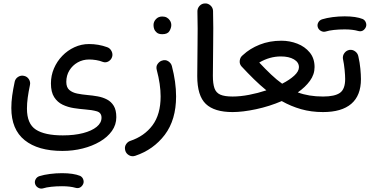

<svg xmlns="http://www.w3.org/2000/svg" viewBox="-20 -638 2202 1134"><path d="M46.9 0Q46.9 -35.6 52 -72.8Q57.1 -109.9 66.9 -155.8Q71.3 -174.3 87.6 -184.3Q104 -194.3 122.1 -189.9Q140.6 -186 150.9 -169.7Q161.1 -153.3 156.7 -134.8Q148.4 -95.2 143.8 -61.5Q139.2 -27.8 139.2 3.4Q139.2 93.3 191.7 127.4Q244.1 161.6 351.1 161.6Q418.9 161.6 470.5 148.2Q522 134.8 550.8 111.3Q579.6 87.9 579.6 57.1Q579.6 27.3 551.3 19.3Q522.9 11.2 482.4 8.3Q451.2 5.9 416 0.5Q380.9 -4.9 350.1 -19.5Q319.3 -34.2 300 -64.2Q280.8 -94.2 280.8 -145.5Q280.8 -191.9 298.6 -233.6Q316.4 -275.4 347.7 -307.9Q378.9 -340.3 419.7 -359.1Q460.4 -377.9 505.9 -377.9Q561.5 -377.9 612.8 -359.4Q629.9 -353.5 638.7 -336.2Q647.5 -318.8 642.1 -301.8Q636.7 -284.7 620.6 -275.4Q604.5 -266.1 586.9 -272.5Q568.8 -279.8 547.4 -283.2Q525.9 -286.6 506.3 -286.6Q469.2 -286.6 438.7 -269.3Q408.2 -252 389.9 -222.2Q371.6 -192.4 371.6 -154.3Q371.6 -122.1 389.4 -106.7Q407.2 -91.3 435.8 -85.4Q464.4 -79.6 497.1 -76.7Q526.9 -74.2 556.9 -68.8Q586.9 -63.5 611.8 -50.5Q636.7 -37.6 651.9 -12.7Q667 12.2 667 54.2Q667 98.6 641.1 135.3Q615.2 171.9 570.3 198.2Q525.4 224.6 468.3 239Q411.1 253.4 348.6 253.4Q204.6 253.4 125.7 189.9Q46.9 126.5 46.9 0ZM187.5 448.7Q183.1 434.6 190.4 420.9Q197.8 407.2 212.9 402.3Q239.3 394 275.1 389.4Q311 384.8 346.2 384.8Q413.6 384.8 453.6 400.9Q468.3 408.7 472.7 425Q477.1 441.4 467.8 455.1Q452.1 478.5 425.8 471.2Q393.6 461.9 346.2 461.9Q313 461.9 283.2 465.1Q253.4 468.3 233.9 474.6Q219.2 478.5 205.6 470.7Q191.9 462.9 187.5 448.7Z M934.6 -279.3Q956.5 -287.6 973.6 -276.4Q990.7 -265.1 995.1 -248Q1007.3 -201.2 1013.7 -156.2Q1020 -111.3 1020 -68.4Q1020 69.8 953.4 158Q886.7 246.1 778.8 282.2Q758.3 288.6 741.7 278.8Q725.1 269 720.2 252.4Q713.9 231 723.9 215.1Q733.9 199.2 749 194.3Q832.5 166.5 880.6 102.1Q928.7 37.6 928.7 -68.4Q928.7 -139.2 905.8 -225.1Q900.4 -245.1 910.6 -259.8Q920.9 -274.4 934.6 -279.3ZM886.7 -490.2Q886.7 -509.8 901.1 -525.1Q915.5 -540.5 938.5 -540.5Q954.6 -540.5 965.8 -533.9Q977.1 -527.3 983.4 -517.1Q991.7 -504.9 991.7 -489.7Q991.7 -473.6 981 -454.8Q970.2 -436 938.5 -436Q917.5 -436 906.2 -445.3Q895 -454.6 890.6 -466.8Q886.7 -477.1 886.7 -490.2Z M1145 -188.5Q1145 -280.8 1146.7 -373.8Q1148.4 -466.8 1146 -569.8Q1145.5 -588.9 1158.4 -603Q1171.4 -617.2 1190.4 -617.7Q1209 -618.7 1223.4 -605.5Q1237.8 -592.3 1238.3 -573.2Q1240.7 -471.7 1239 -377.4Q1237.3 -283.2 1237.3 -189.9Q1237.3 -144 1246.6 -117.2Q1255.9 -90.3 1281 -79.1Q1306.2 -67.9 1353.5 -67.9H1354Q1373 -67.9 1386.5 -54.4Q1399.9 -41 1399.9 -22Q1399.9 -2.9 1386.5 10.5Q1373 23.9 1354 23.9H1353.5Q1246.1 23.9 1195.6 -24.2Q1145 -72.3 1145 -188.5Z M1308.1 -22Q1308.1 -41 1321.5 -54.4Q1335 -67.9 1354 -67.9Q1398.9 -67.9 1451.2 -77.9Q1503.4 -87.9 1553.2 -104.5Q1516.1 -134.8 1479.7 -170.4Q1443.4 -206.1 1406.2 -246.1Q1393.6 -260.3 1396 -280Q1398.4 -299.8 1413.1 -311.5Q1414.6 -312.5 1415.5 -313.5Q1455.6 -351.1 1513.7 -374.3Q1571.8 -397.5 1642.1 -397.5Q1691.4 -397.5 1736.1 -380.1Q1780.8 -362.8 1809.3 -328.1Q1837.9 -293.5 1837.9 -241.7Q1837.9 -198.2 1810.5 -160.6Q1783.2 -123 1738.8 -92.3Q1803.7 -67.9 1887.7 -67.9H1888.2Q1907.2 -67.9 1920.7 -54.4Q1934.1 -41 1934.1 -22Q1934.1 -2.9 1920.7 10.5Q1907.2 23.9 1888.2 23.9H1887.7Q1817.9 23.9 1758.1 6.8Q1698.2 -10.3 1644 -41Q1571.3 -9.8 1492.2 7.1Q1413.1 23.9 1354 23.9Q1335 23.9 1321.5 10.5Q1308.1 -2.9 1308.1 -22ZM1638.7 -304.7Q1572.8 -304.7 1511.2 -268.6Q1548.3 -229 1581.3 -197.8Q1614.3 -166.5 1646.5 -143.6Q1690.4 -166 1718 -191.4Q1745.6 -216.8 1745.6 -241.2Q1745.6 -270 1716.1 -287.4Q1686.5 -304.7 1638.7 -304.7Z M1842.3 -22Q1842.3 -41 1855.7 -54.4Q1869.1 -67.9 1888.2 -67.9Q1957 -67.9 1987.8 -89.6Q2018.6 -111.3 2018.6 -171.4Q2018.6 -191.9 2015.4 -225.6Q2012.2 -259.3 2005.4 -291Q2002.9 -309.6 2014.4 -325Q2025.9 -340.3 2044.4 -343.3Q2063 -345.7 2078.1 -334.2Q2093.3 -322.8 2096.7 -304.2Q2105 -268.1 2108.4 -232.2Q2111.8 -196.3 2111.8 -170.9Q2111.8 -73.7 2054.9 -24.9Q1998 23.9 1888.2 23.9Q1869.1 23.9 1855.7 10.5Q1842.3 -2.9 1842.3 -22ZM1856.9 -477.5Q1852.5 -491.7 1859.9 -505.4Q1867.2 -519 1882.3 -523.9Q1908.7 -532.2 1944.6 -536.9Q1980.5 -541.5 2015.6 -541.5Q2083 -541.5 2123 -525.4Q2137.7 -517.6 2142.1 -501.2Q2146.5 -484.9 2137.2 -471.2Q2121.6 -447.8 2095.2 -455.1Q2063 -464.4 2015.6 -464.4Q1982.4 -464.4 1952.6 -461.2Q1922.9 -458 1903.3 -451.7Q1888.7 -447.8 1875 -455.6Q1861.3 -463.4 1856.9 -477.5Z"/></svg>

Font: Mikhak-DS2-FD Medium
Style: Regular
Weight: 500
Designer: Amin Abedi
Version: Version 3.4